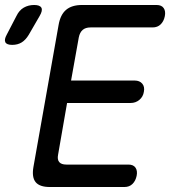

<svg xmlns="http://www.w3.org/2000/svg" viewBox="-100 -750 720 770"><path d="M185 -427H440Q460 -427 470.5 -414.5Q481 -402 477 -382Q474 -362 459 -349.5Q444 -337 424 -337H169L133 -130Q129 -110 137.5 -100Q146 -90 166 -90H415Q435 -90 443.5 -77.5Q452 -65 448 -45Q444 -25 431.5 -12.5Q419 0 399 0H100Q59 0 43 -19.5Q27 -39 34 -80L135 -650Q142 -691 165 -710.5Q188 -730 229 -730H528Q548 -730 556.5 -717.5Q565 -705 561 -685Q557 -665 544.5 -652.5Q532 -640 512 -640H263Q243 -640 231.5 -630Q220 -620 216 -600ZM15 -610Q3 -590 -13 -580Q-29 -570 -51 -570Q-73 -570 -78.5 -580.5Q-84 -591 -73 -611L-34 -686Q-23 -709 -4.5 -719.5Q14 -730 37 -730Q60 -730 66 -719Q72 -708 59 -686Z"/></svg>

Font: Maple Mono
Style: Italic
Weight: 400
Italic angle: -10°
Monospace: yes
Designer: subframe7536
Version: Version 7.300